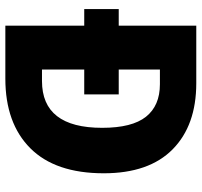

<svg xmlns="http://www.w3.org/2000/svg" viewBox="-38 -716 754 718"><g transform="rotate(90 339.0 -357.0)"><path d="M291 -714Q449 -714 538.5 -625.5Q628 -537 628 -368Q628 -187 534.5 -93.5Q441 0 274 0H76V-295H14V-424H76V-714ZM295 -578H240V-424H333V-295H240V-137H283Q458 -137 458 -362Q458 -474 416.5 -526Q375 -578 295 -578Z"/></g></svg>

Font: Noto Sans Sinhala SemiCondensed ExtraBold
Style: Regular
Weight: 800
Width: 4
Designer: Jelle Bosma - Monotype Design Team
Foundry: Monotype Imaging Inc.
Version: Version 2.006; ttfautohint (v1.8.4.7-5d5b)